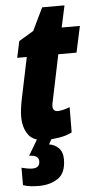

<svg xmlns="http://www.w3.org/2000/svg" viewBox="-60 -700 498 977"><g transform="rotate(-5 188.5 -212.0)"><path d="M156 10Q183 10 221.5 4Q260 -2 288 -17L289 -146Q270 -138 253 -134.5Q236 -131 228 -131Q202 -131 202 -159Q202 -168 206 -184L255 -419H348L377 -553H284L308 -664H194L138 -548L63 -503L45 -419H94L50 -208Q39 -154 39 -118Q39 -63 65 -26.5Q91 10 156 10ZM100 240Q156 240 196.5 213Q237 186 237 115Q237 79 217 58.5Q197 38 168 34L187 0H111L62 83Q111 83 111 115Q111 149 73 149Q60 149 45 146Q30 143 18 140V229Q38 236 58.5 238Q79 240 100 240Z"/></g></svg>

Font: Noto Sans Display Condensed Black
Style: Italic
Weight: 900
Width: 3
Italic angle: -192°
Designer: Monotype Design Team
Foundry: Monotype Imaging Inc.
Version: Version 1.900